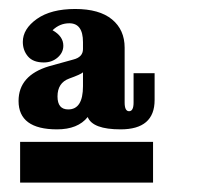

<svg xmlns="http://www.w3.org/2000/svg" viewBox="-20 -711 429 419"><path d="M243.2 -428.7Q182.1 -428.7 171.4 -455.6Q149.9 -428.7 104.5 -428.7Q20.5 -428.7 20.5 -490.7Q20.5 -546.4 86.9 -566.4L140.1 -581.1Q161.1 -586.4 161.1 -604V-619.1Q161.1 -660.2 131.3 -660.2Q110.4 -660.2 94.7 -645Q118.2 -631.8 118.2 -611.3Q118.2 -596.2 105.7 -585.4Q93.3 -574.7 75.7 -574.7Q52.2 -574.7 41 -587.9Q29.8 -601.1 29.8 -619.6Q29.8 -647.9 60.5 -669.7Q91.3 -691.4 144 -691.4Q196.8 -691.4 224.4 -668.7Q252 -646 252 -606.9V-487.3Q252 -468.3 261.7 -468.3Q271.5 -468.3 271.5 -487.3V-551.3H317.4V-492.7Q317.4 -428.7 243.2 -428.7ZM128.9 -472.2Q161.1 -472.2 161.1 -522.9V-553.2Q156.7 -548.8 131.1 -539.6Q105.5 -530.3 105.5 -500.5Q105.5 -472.2 128.9 -472.2ZM314 -312.5H23.9V-401.4H314Z"/></svg>

Font: Munson
Style: Bold
Weight: 700
Designer: Paul James MIller
Foundry: High-Logic / Made with FontCreator
Version: Version 2.10;May 5, 2019;FontCreator 11.5.0.2430 64-bit